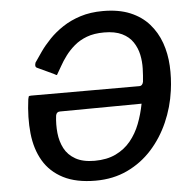

<svg xmlns="http://www.w3.org/2000/svg" viewBox="-53 -806 873 869"><g transform="rotate(-5 383.0 -371.0)"><path d="M599 -417Q602 -444 603 -476.5Q604 -509 597.5 -540Q591 -571 573.5 -597.5Q556 -624 524 -639.5Q492 -655 443 -655Q397 -655 364 -642.5Q331 -630 307 -609.5Q283 -589 265.5 -565.5Q248 -542 236 -520Q224 -498 214 -482Q212 -481 209 -483Q206 -485 200 -488L125 -523Q116 -528 122 -546Q136 -567 155 -594Q174 -621 200.5 -648.5Q227 -676 262.5 -699.5Q298 -723 343.5 -737.5Q389 -752 446 -752Q518 -752 569.5 -730.5Q621 -709 654.5 -671Q688 -633 705.5 -584Q723 -535 726 -479Q729 -423 721 -366Q711 -292 681 -224Q651 -156 603.5 -103.5Q556 -51 491.5 -20.5Q427 10 347 10Q259 10 200.5 -20Q142 -50 110.5 -103.5Q79 -157 71.5 -229Q64 -301 75 -384Q77 -392 78 -395.5Q79 -399 89 -399H582Q588 -399 592.5 -403.5Q597 -408 599 -417ZM213 -316Q197 -316 194 -299Q189 -259 193 -220Q197 -181 213.5 -149.5Q230 -118 263.5 -99Q297 -80 350 -80Q406 -80 446.5 -99.5Q487 -119 514.5 -152.5Q542 -186 558.5 -229Q575 -272 584 -319Z"/></g></svg>

Font: Libre Franklin Thin Medium
Style: Italic
Weight: 500
Italic angle: -8°
Version: Version 3.000